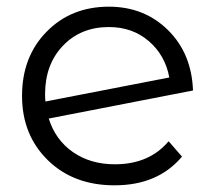

<svg xmlns="http://www.w3.org/2000/svg" viewBox="-20 -550 644 575"><path d="M324 -58Q427 -58 485 -127L525 -81Q453 5 323 5Q200 5 123 -70.5Q46 -146 46 -263Q46 -380 119.5 -455Q193 -530 306 -530Q412 -530 483 -460Q554 -390 558 -279L126 -195Q146 -131 198.5 -94.5Q251 -58 324 -58ZM306 -469Q222 -469 168.5 -413Q115 -357 115 -268Q115 -253 116 -246L487 -318Q475 -384 426 -426.5Q377 -469 306 -469Z"/></svg>

Font: Montserrat Alternates
Style: Regular
Weight: 400
Designer: Julieta Ulanovsky
Foundry: Julieta Ulanovsky
Version: Version 7.200;PS 007.200;hotconv 1.0.88;makeotf.lib2.5.64775